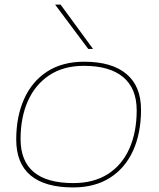

<svg xmlns="http://www.w3.org/2000/svg" viewBox="-20 -810 696 840"><path d="M300 10Q177 10 114 -42.5Q51 -95 51 -200Q51 -300 85.5 -377Q120 -454 186.5 -497Q253 -540 348 -540Q469 -540 533 -486.5Q597 -433 597 -330Q597 -228 562.5 -151.5Q528 -75 461.5 -32.5Q395 10 300 10ZM301 -9Q390 -9 452 -48.5Q514 -88 546 -160Q578 -232 578 -327Q578 -423 519 -472.5Q460 -522 347 -522Q258 -522 196 -481Q134 -440 102 -368Q70 -296 70 -202Q70 -9 301 -9ZM366 -596 221 -790H245L387 -596Z"/></svg>

Font: Georama Extended Thin
Style: Italic
Weight: 100
Width: 7
Italic angle: -9°
Designer: Jean-Baptiste Levee
Foundry: Production Type
Version: Version 1.000